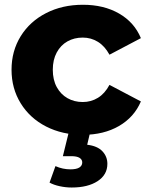

<svg xmlns="http://www.w3.org/2000/svg" viewBox="-20 -569 638 822"><path d="M29.4 -270.4Q29.4 -350.7 68.7 -414.1Q108 -477.4 177.5 -513Q247 -548.6 335.1 -548.6Q424.4 -548.6 489.7 -511.1Q554.9 -473.7 583.2 -405.7L448.7 -334.8Q428.6 -371.8 399.2 -389.9Q369.9 -408.1 334.1 -408.1Q297.9 -408.1 268.9 -391.9Q239.9 -375.7 222.9 -344.3Q206 -312.9 206 -270.4Q206 -227.4 222.9 -196.3Q239.9 -165.2 268.9 -148.7Q297.9 -132.2 334.1 -132.2Q369.9 -132.2 399.2 -150.2Q428.6 -168.1 448.7 -205.6L583.2 -134.7Q554.4 -67.1 489.2 -29.4Q424 8.2 335.1 8.2Q247 8.2 177.5 -27.3Q108 -62.9 68.7 -126.6Q29.4 -190.2 29.4 -270.4ZM192.1 212.8 217.4 142.2Q248.3 156 281.4 156Q307.2 156 319.7 148.2Q332.1 140.3 332.1 126.2Q332.1 114.1 320.6 106.8Q309 99.6 284.9 99.6H249.2L275.8 -8.7H367.3L353.3 50.7Q396.9 55.8 418.3 78.5Q439.7 101.2 439.7 132.4Q439.7 179.3 397.8 206.6Q356 233.8 287 233.8Q261.1 233.8 235.6 228.2Q210 222.7 192.1 212.8Z"/></svg>

Font: iiserrat Thin
Style: Regular
Weight: 100
Designer: Akira Ohta
Foundry: Akira Ohta
Version: Version 1.200;Glyphs 3.3.1 (3343)